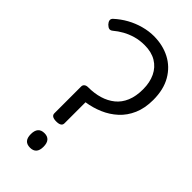

<svg xmlns="http://www.w3.org/2000/svg" viewBox="-309 -1093 1186 1186"><g transform="rotate(45 284.0 -500.5)"><path d="M222 -215Q200 -215 189 -222Q178 -229 178 -243V-477Q178 -489 187 -496.5Q196 -504 212 -504Q266 -504 311 -517.5Q356 -531 390 -558.5Q424 -586 442.5 -630Q461 -674 461 -735Q461 -795 439.5 -840Q418 -885 376.5 -910Q335 -935 275 -935Q232 -935 195.5 -924.5Q159 -914 128.5 -897Q98 -880 72 -858Q61 -849 50 -851Q39 -853 26 -866Q15 -878 13 -889.5Q11 -901 21 -911Q57 -944 98.5 -967Q140 -990 186 -1002.5Q232 -1015 275 -1015Q354 -1015 416.5 -982.5Q479 -950 515.5 -887Q552 -824 552 -733Q552 -661 528.5 -607Q505 -553 464.5 -516Q424 -479 372.5 -457Q321 -435 266 -427V-243Q266 -229 255 -222Q244 -215 222 -215ZM222 14Q194 14 180 -1.5Q166 -17 166 -49Q166 -81 180 -97Q194 -113 222 -113Q249 -113 263 -97Q277 -81 277 -49Q277 -17 263 -1.5Q249 14 222 14Z"/></g></svg>

Font: Playwrite ES Deco
Style: Regular
Weight: 400
Designer: Veronika Burian, José Scaglione
Foundry: TypeTogether
Version: Version 1.002